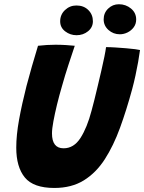

<svg xmlns="http://www.w3.org/2000/svg" viewBox="-20 -892 696 927"><path d="M242.5 15.5Q141.5 15.5 100 -35Q58.5 -85.5 58.5 -179Q58.5 -239.5 72 -314Q85.5 -388.5 108 -477Q120 -522.5 134 -571.5Q148 -620.5 163.5 -671Q184.5 -673.5 206.8 -674.8Q229 -676 248 -676Q273 -676 297.5 -674.5Q322 -673 341 -671Q327.5 -631 310.8 -580Q294 -529 279.5 -477Q266 -431 255.2 -386.8Q244.5 -342.5 237.8 -306.2Q231 -270 231 -248Q231 -176 287 -176Q336.5 -176 368.5 -225.8Q400.5 -275.5 422 -357.5Q427.5 -377.5 435.5 -409.2Q443.5 -441 452.2 -478.2Q461 -515.5 469.5 -552Q478 -588.5 484 -618.2Q490 -648 492 -664.5Q512 -664.5 538 -662.8Q564 -661 589.2 -659Q614.5 -657 632.8 -654.5Q651 -652 656 -650.5Q652.5 -624 647 -592.8Q641.5 -561.5 634.2 -528Q627 -494.5 618 -461Q591 -361.5 559.5 -275Q528 -188.5 486 -123.2Q444 -58 384.8 -21.2Q325.5 15.5 242.5 15.5ZM349.5 -722Q319 -722 294.8 -740.5Q270.5 -759 270.5 -789Q270.5 -821.5 293.8 -843.5Q317 -865.5 349 -865.5Q384.5 -865.5 406.5 -843.5Q428.5 -821.5 428.5 -789.5Q428.5 -760 405 -741Q381.5 -722 349.5 -722ZM558.5 -726.5Q527 -726.5 503.8 -747.2Q480.5 -768 480.5 -798.5Q480.5 -829.5 502.2 -850.5Q524 -871.5 554 -871.5Q587.5 -871.5 612.5 -850.8Q637.5 -830 637.5 -798Q637.5 -776.5 625.8 -760.5Q614 -744.5 596 -735.5Q578 -726.5 558.5 -726.5Z"/></svg>

Font: Grandstander Thin
Style: Bold Italic
Weight: 700
Italic angle: -15°
Version: Version 1.200